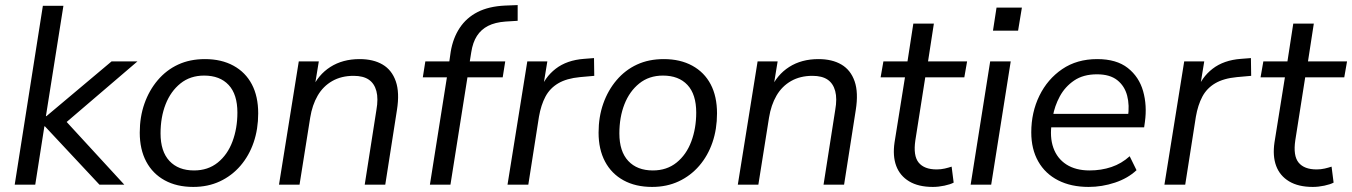

<svg xmlns="http://www.w3.org/2000/svg" viewBox="-20 -728 5331 757"><path d="M38 0 149 -705H230L161 -270H163L420 -486H522L217 -225L220 -272L470 0H372L157 -230H155L119 0Z M742 9Q677 9 629.5 -17Q582 -43 556.5 -91Q531 -139 531 -205Q531 -267 549.5 -319.5Q568 -372 602 -412Q636 -452 682.5 -473.5Q729 -495 788 -495Q853 -495 900.5 -469Q948 -443 973 -395.5Q998 -348 998 -281Q998 -219 980 -166.5Q962 -114 928 -74.5Q894 -35 847 -13Q800 9 742 9ZM745 -56Q800 -56 838.5 -87Q877 -118 896.5 -170Q916 -222 916 -284Q916 -356 881.5 -393Q847 -430 785 -430Q730 -430 691.5 -399Q653 -368 633 -317Q613 -266 613 -202Q613 -131 648 -93.5Q683 -56 745 -56Z M1080 0 1158 -486H1237L1219 -376H1209Q1234 -433 1282.5 -464Q1331 -495 1398 -495Q1452 -495 1488.5 -473.5Q1525 -452 1540.5 -407.5Q1556 -363 1545 -294L1499 0H1418L1464 -294Q1472 -339 1464 -369Q1456 -399 1434 -414Q1412 -429 1374 -429Q1326 -429 1290 -408.5Q1254 -388 1232.5 -351Q1211 -314 1203 -264L1161 0Z M1675 0 1742 -423H1647L1657 -486H1763L1750 -475L1757 -524Q1766 -578 1792.5 -618Q1819 -658 1863 -680.5Q1907 -703 1971 -706L2021 -708V-646L1973 -643Q1932 -640 1904.5 -626Q1877 -612 1860.5 -586.5Q1844 -561 1838 -522L1831 -478L1824 -486H1972L1962 -423H1823L1756 0Z M1981 0 2059 -486H2138L2119 -370H2109Q2127 -423 2171 -457Q2215 -491 2283 -496L2322 -499L2323 -429L2267 -424Q2214 -419 2181 -399.5Q2148 -380 2130.5 -347Q2113 -314 2105 -268L2063 0Z M2551 9Q2486 9 2438.5 -17Q2391 -43 2365.5 -91Q2340 -139 2340 -205Q2340 -267 2358.5 -319.5Q2377 -372 2411 -412Q2445 -452 2491.5 -473.5Q2538 -495 2597 -495Q2662 -495 2709.5 -469Q2757 -443 2782 -395.5Q2807 -348 2807 -281Q2807 -219 2789 -166.5Q2771 -114 2737 -74.5Q2703 -35 2656 -13Q2609 9 2551 9ZM2554 -56Q2609 -56 2647.5 -87Q2686 -118 2705.5 -170Q2725 -222 2725 -284Q2725 -356 2690.5 -393Q2656 -430 2594 -430Q2539 -430 2500.5 -399Q2462 -368 2442 -317Q2422 -266 2422 -202Q2422 -131 2457 -93.5Q2492 -56 2554 -56Z M2889 0 2967 -486H3046L3028 -376H3018Q3043 -433 3091.5 -464Q3140 -495 3207 -495Q3261 -495 3297.5 -473.5Q3334 -452 3349.5 -407.5Q3365 -363 3354 -294L3308 0H3227L3273 -294Q3281 -339 3273 -369Q3265 -399 3243 -414Q3221 -429 3183 -429Q3135 -429 3099 -408.5Q3063 -388 3041.5 -351Q3020 -314 3012 -264L2970 0Z M3658 9Q3601 9 3564.5 -13Q3528 -35 3513.5 -74Q3499 -113 3507 -167L3548 -423H3452L3463 -486H3558L3581 -635H3662L3639 -486H3793L3782 -423H3628L3589 -175Q3580 -114 3602 -87Q3624 -60 3673 -60Q3690 -60 3705 -63.5Q3720 -67 3732 -71L3740 -8Q3727 -1 3703.5 4Q3680 9 3658 9Z M3895 -607 3909 -698H4009L3994 -607ZM3807 0 3884 -486H3965L3888 0Z M4272 9Q4203 9 4152 -17Q4101 -43 4073.5 -91.5Q4046 -140 4046 -206Q4046 -285 4078 -350.5Q4110 -416 4168 -455.5Q4226 -495 4306 -495Q4382 -495 4426.5 -460Q4471 -425 4487 -368.5Q4503 -312 4494 -247L4491 -226H4109L4117 -279H4445L4427 -266Q4434 -313 4424 -351Q4414 -389 4385 -412Q4356 -435 4305 -435Q4251 -435 4215 -410.5Q4179 -386 4158.5 -348Q4138 -310 4131 -269L4127 -245Q4118 -188 4133 -145.5Q4148 -103 4184.5 -79.5Q4221 -56 4276 -56Q4322 -56 4362 -69.5Q4402 -83 4434 -112L4461 -57Q4427 -25 4376 -8Q4325 9 4272 9Z M4571 0 4649 -486H4728L4709 -370H4699Q4717 -423 4761 -457Q4805 -491 4873 -496L4912 -499L4913 -429L4857 -424Q4804 -419 4771 -399.5Q4738 -380 4720.5 -347Q4703 -314 4695 -268L4653 0Z M5156 9Q5099 9 5062.5 -13Q5026 -35 5011.5 -74Q4997 -113 5005 -167L5046 -423H4950L4961 -486H5056L5079 -635H5160L5137 -486H5291L5280 -423H5126L5087 -175Q5078 -114 5100 -87Q5122 -60 5171 -60Q5188 -60 5203 -63.5Q5218 -67 5230 -71L5238 -8Q5225 -1 5201.5 4Q5178 9 5156 9Z"/></svg>

Font: Nunito Sans 12pt ExtraLight 12pt
Style: Italic
Weight: 400
Italic angle: -9°
Version: Version 3.101;gftools[0.9.27]